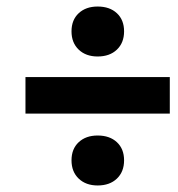

<svg xmlns="http://www.w3.org/2000/svg" viewBox="-20 -630 545 588"><path d="M58 -394H500V-282H58ZM199 -534Q199 -569 221 -589.5Q243 -610 279 -610Q316 -610 338 -589.5Q360 -569 360 -534Q360 -499 338 -478Q316 -457 279 -457Q243 -457 221 -478Q199 -499 199 -534ZM199 -139Q199 -174 221 -194.5Q243 -215 279 -215Q316 -215 338 -194.5Q360 -174 360 -139Q360 -104 338 -83Q316 -62 279 -62Q243 -62 221 -83Q199 -104 199 -139Z"/></svg>

Font: PT Sans
Style: Bold Italic
Weight: 700
Italic angle: -12°
Designer: A.Korolkova, O.Umpeleva, V.Yefimov
Foundry: ParaType Ltd
Version: Version 2.003W OFL